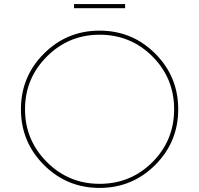

<svg xmlns="http://www.w3.org/2000/svg" viewBox="-20 -910 976 940"><path d="M342.5 -870V-890H592.5V-870ZM740 -102.5Q627.5 10 467.5 10Q307.5 10 195 -102.5Q82.5 -215 82.5 -375Q82.5 -535 195 -647.5Q307.5 -760 467.5 -760Q627.5 -760 740 -647.5Q852.5 -535 852.5 -375Q852.5 -215 740 -102.5ZM467.5 -10Q620 -10 726.2 -116.2Q832.5 -222.5 832.5 -375Q832.5 -527.5 726.2 -633.8Q620 -740 467.5 -740Q316.2 -740 209.4 -633.1Q102.5 -526.2 102.5 -375Q102.5 -223.8 209.4 -116.9Q316.2 -10 467.5 -10Z"/></svg>

Font: Now Thin
Style: Regular
Weight: 250
Designer: Alfredo Marco Pradil
Foundry: Alfredo Marco Pradil
Version: Version 1.002;PS 001.002;hotconv 1.0.88;makeotf.lib2.5.64775